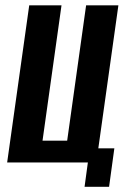

<svg xmlns="http://www.w3.org/2000/svg" viewBox="-20 -611 502 722"><path d="M298 91.4 310.4 0H6.9L89.9 -591H211.3L139.9 -82H232.6L303.8 -591H425.2L349.7 -53.1H410L390.2 91.4Z"/></svg>

Font: Alumni Sans SC Thin
Style: Italic
Weight: 100
Italic angle: -8°
Designer: Robert E. Leuschke
Foundry: Robert E. Leuschke
Version: Version 1.016